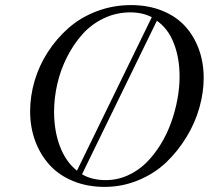

<svg xmlns="http://www.w3.org/2000/svg" viewBox="-20 -731 825 759"><path d="M99.1 -291Q99.1 -351.1 116.7 -411.1Q134.3 -471.2 168.9 -524.9Q203.6 -578.6 251 -620.4Q298.3 -662.1 362.5 -686.5Q426.8 -710.9 498 -710.9Q565.4 -710.9 620.4 -689Q675.3 -667 710.9 -628.2Q746.6 -589.4 765.9 -536.9Q785.2 -484.4 785.2 -422.9Q785.2 -365.7 768.3 -305.7Q751.5 -245.6 717.5 -189.7Q683.6 -133.8 637.5 -89.6Q591.3 -45.4 527.6 -18.8Q463.9 7.8 393.1 7.8Q324.7 7.8 268.6 -15.4Q212.4 -38.6 175.8 -79.1Q139.2 -119.6 119.1 -173.8Q99.1 -228 99.1 -291ZM193.8 -289.1Q193.8 -213.9 216.8 -152.8Q239.7 -91.8 284.2 -56.2L580.1 -663.1Q543 -682.1 495.1 -682.1Q439.5 -682.1 390.4 -658.7Q341.3 -635.3 305.9 -595.7Q270.5 -556.2 244.9 -505.4Q219.2 -454.6 206.5 -399.2Q193.8 -343.8 193.8 -289.1ZM304.2 -42Q343.3 -19 397.9 -19Q443.8 -19 485.1 -37.6Q526.4 -56.2 557.9 -87.4Q589.4 -118.7 614.7 -159.7Q640.1 -200.7 656.5 -246.6Q672.9 -292.5 681.4 -338.9Q689.9 -385.3 689.9 -428.2Q689.9 -501.5 667.2 -559.8Q644.5 -618.2 600.1 -648.9Z"/></svg>

Font: Dehuti Alt
Style: Bold-Italic
Weight: 700
Version: Version 1.2